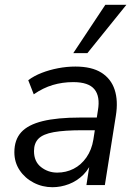

<svg xmlns="http://www.w3.org/2000/svg" viewBox="-20 -773 570 802"><path d="M199 9Q157 9 120.5 -10Q84 -29 62 -62Q40 -95 40 -137Q40 -189 68.5 -220.5Q97 -252 158 -267Q219 -282 315 -282H395L387 -229H326Q249 -229 204.5 -221Q160 -213 141 -194Q122 -175 122 -142Q122 -98 151.5 -75Q181 -52 219 -52Q256 -52 287.5 -68Q319 -84 341 -115.5Q363 -147 370 -190L389 -312Q399 -370 374.5 -400Q350 -430 286 -430Q241 -430 200.5 -418Q160 -406 121 -379L98 -438Q122 -456 154 -468.5Q186 -481 222.5 -488Q259 -495 295 -495Q363 -495 403.5 -469.5Q444 -444 459 -398Q474 -352 464 -290L418 0H341L358 -110H368Q355 -70 328.5 -43.5Q302 -17 268 -4Q234 9 199 9ZM286 -551 420 -753H508L345 -551Z"/></svg>

Font: Nunito Sans 12pt ExtraLight 12pt
Style: Italic
Weight: 400
Italic angle: -9°
Version: Version 3.101;gftools[0.9.27]